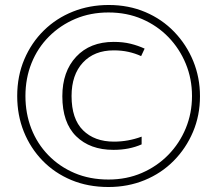

<svg xmlns="http://www.w3.org/2000/svg" viewBox="-20 -808 871 770"><path d="M415 -58Q333 -58 266 -86Q199 -114 150.5 -164Q102 -214 75.5 -280Q49 -346 49 -423Q49 -503 77.5 -570Q106 -637 156 -686Q206 -735 272.5 -761.5Q339 -788 416 -788Q496 -788 563 -759.5Q630 -731 679 -680Q728 -629 755 -563Q782 -497 782 -422Q782 -345 754 -279Q726 -213 676.5 -163Q627 -113 560 -85.5Q493 -58 415 -58ZM415 -88Q488 -88 549 -114.5Q610 -141 655 -187Q700 -233 725 -293.5Q750 -354 750 -423Q750 -492 725 -552.5Q700 -613 655.5 -659Q611 -705 550 -731.5Q489 -758 415 -758Q343 -758 282.5 -732.5Q222 -707 176.5 -661.5Q131 -616 106.5 -555Q82 -494 82 -423Q82 -353 105.5 -292.5Q129 -232 173.5 -186Q218 -140 279 -114Q340 -88 415 -88ZM435 -207Q341 -207 285.5 -261.5Q230 -316 230 -422Q230 -521 285.5 -580.5Q341 -640 436 -640Q474 -640 504 -632.5Q534 -625 560 -613L546 -583Q522 -594 495 -600Q468 -606 436 -606Q358 -606 312.5 -557Q267 -508 267 -423Q267 -331 313 -285.5Q359 -240 437 -240Q494 -240 548 -260V-229Q523 -218 495 -212.5Q467 -207 435 -207Z"/></svg>

Font: Noto Sans Malayalam UI SemiCondensed ExtraLight
Style: Regular
Weight: 200
Width: 4
Designer: Jelle Bosma - Monotype Design Team
Foundry: Monotype Imaging Inc.
Version: Version 2.104; ttfautohint (v1.8.4.7-5d5b)